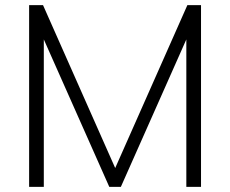

<svg xmlns="http://www.w3.org/2000/svg" viewBox="-20 -725 893 745"><path d="M93 0V-705H147L427 -73L707 -705H760V0H703V-572L449 0H404L150 -572V0Z"/></svg>

Font: Winston Light
Style: Regular
Weight: 300
Designer: Original fonts by Vernon Adams / Changes by Cristiano Sobral
Foundry: Original fonts by Vernon Adams / Changes by Cristiano Sobral
Version: Version 2.503;July 17, 2020;FontCreator 13.0.0.2655 64-bit